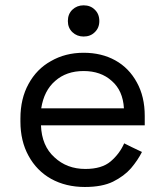

<svg xmlns="http://www.w3.org/2000/svg" viewBox="-20 -706 632 739"><path d="M306.6 13.7Q233.4 13.7 176.8 -17.6Q121.1 -48.8 89.8 -106.4Q58.6 -163.1 58.6 -238.3Q58.6 -242.2 58.6 -250Q58.6 -326.2 89.8 -382.8Q121.1 -440.4 175.8 -470.7Q231.4 -502.9 301.8 -502.9Q371.1 -502.9 423.8 -473.6Q476.6 -444.3 506.8 -388.7Q537.1 -334 537.1 -259.8Q537.1 -248 537.1 -223.6Q437.5 -223.6 137.7 -223.6Q140.6 -144.5 189.5 -100.6Q237.3 -55.7 308.6 -55.7Q372.1 -55.7 406.2 -85Q440.4 -114.3 458 -154.3Q480.5 -142.6 526.4 -121.1Q510.7 -89.8 484.4 -58.6Q458 -28.3 415 -6.8Q373 13.7 306.6 13.7ZM138.7 -289.1Q218.8 -289.1 457 -289.1Q453.1 -357.4 410.2 -394.5Q368.2 -432.6 301.8 -432.6Q235.4 -432.6 192.4 -394.5Q149.4 -357.4 138.7 -289.1ZM301.8 -565.4Q276.4 -565.4 258.8 -582Q241.2 -598.6 241.2 -625Q241.2 -652.3 258.8 -668.9Q276.4 -685.5 301.8 -685.5Q328.1 -685.5 344.7 -668.9Q362.3 -652.3 362.3 -625Q362.3 -598.6 344.7 -582Q328.1 -565.4 301.8 -565.4Z"/></svg>

Font: Kadena Space Grotesk
Style: Regular
Weight: 400
Designer: Florian Karsten
Version: Version 2.000